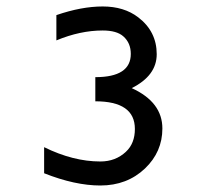

<svg xmlns="http://www.w3.org/2000/svg" viewBox="-20 -567 626 597"><path d="M117.2 -109.4Q207.5 -64.9 292 -64.9Q339.4 -64.9 371.6 -95.2Q399.4 -121.1 399.4 -166Q399.4 -252 276.4 -252V-327.1Q386.7 -327.1 386.7 -399.4Q386.7 -433.6 363.3 -454.1Q342.8 -472.2 299.3 -472.2Q229.5 -472.2 155.3 -441.4V-520Q233.4 -546.9 299.3 -546.9Q365.7 -546.9 409.7 -513.2Q467.3 -469.2 467.3 -398.4Q467.3 -332 389.6 -293Q484.9 -249.5 484.9 -167.5Q484.9 -94.7 430.7 -43Q375 9.8 292 9.8Q213.4 9.8 117.2 -28.3Z"/></svg>

Font: Consola Mono
Style: Book
Weight: 400
Monospace: yes
Designer: Wojciech Kalinowski "wmk69" (wmk69@o2.pl)
Foundry: Wojciech Kalinowski "wmk69" (wmk69@o2.pl)
Version: Version 2.1.0